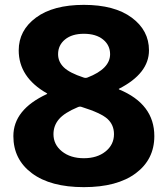

<svg xmlns="http://www.w3.org/2000/svg" viewBox="-20 -760 690 790"><path d="M300 -319Q245 -296 222.5 -269.5Q200 -243 200 -208Q200 -165 235 -137Q270 -109 325 -109Q380 -109 414.5 -137Q449 -165 449 -208Q449 -246 422.5 -270.5Q396 -295 316 -320Q309 -323 300 -319ZM325 -621Q276 -621 247.5 -597.5Q219 -574 219 -537Q219 -506 242.5 -483Q266 -460 324 -441Q332 -438 340 -441Q433 -477 433 -537Q433 -574 404 -597.5Q375 -621 325 -621ZM35 -200Q35 -309 173 -373Q174 -373 174 -375Q174 -376 173 -376Q57 -442 57 -553Q57 -635 128 -687.5Q199 -740 325 -740Q451 -740 522 -687.5Q593 -635 593 -553Q593 -458 470 -395Q469 -395 469 -394Q469 -392 470 -392Q615 -332 615 -200Q615 -104 538.5 -47Q462 10 325 10Q188 10 111.5 -47Q35 -104 35 -200Z"/></svg>

Font: Rounded Mplus 1c ExtraBold
Style: Regular
Weight: 800
Version: Version 1.059.20150529